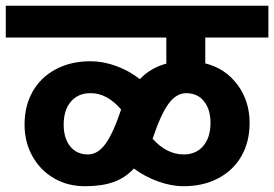

<svg xmlns="http://www.w3.org/2000/svg" viewBox="-40 -705 948 664"><path d="M669.9 -485.8Q738.8 -468.8 781 -412.4Q823.2 -356 823.2 -279.8Q823.2 -214.8 795.2 -165.5Q767.1 -116.2 715.1 -88.6Q663.1 -61 595.2 -61Q552.2 -61 506.6 -77.6Q460.9 -94.2 422.9 -122.1Q393.1 -89.8 352.5 -75.4Q312 -61 253.9 -61Q193.8 -61 146.5 -88.6Q99.1 -116.2 72 -165Q44.9 -213.9 44.9 -273.9Q44.9 -338.9 73 -388.4Q101.1 -438 153.1 -465.6Q205.1 -493.2 272.9 -493.2Q316.9 -493.2 362.1 -476.6Q407.2 -460 443.8 -431.2Q480 -470.2 535.2 -484.9V-575.2H-20V-685.1H888.2V-575.2H669.9ZM378.9 -326.2Q330.1 -383.3 272.9 -382.8Q230 -382.8 205.1 -353.5Q180.2 -324.2 180.2 -273.9Q180.2 -227.1 202.6 -199Q225.1 -170.9 264.2 -170.9Q297.9 -170.9 324.5 -207Q351.1 -243.2 378.9 -326.2ZM688 -279.8Q688 -326.7 665.5 -354.7Q643.1 -382.8 604 -382.8Q569.8 -382.8 543 -346.4Q516.1 -310.1 487.8 -225.1Q536.6 -170.9 595.2 -170.9Q638.2 -170.9 663.1 -200.4Q688 -230 688 -279.8Z"/></svg>

Font: Sarala
Style: Bold
Weight: 700
Designer: Andres Torresi
Foundry: Huerta Tipografica
Version: Version 1.004;PS 001.003;hotconv 1.0.70;makeotf.lib2.5.58329